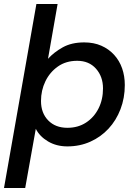

<svg xmlns="http://www.w3.org/2000/svg" viewBox="-45 -720 678 960"><path d="M-25 220 137 -700H243L195 -426Q225 -459 269 -483.5Q313 -508 376 -508Q424 -508 461.5 -491.5Q499 -475 525.5 -446Q552 -417 565.5 -378.5Q579 -340 579 -295Q579 -230 557.5 -174Q536 -118 497.5 -76.5Q459 -35 406.5 -11.5Q354 12 292 12Q237 12 195 -13Q153 -38 134 -76L81 220ZM292 -81Q345 -81 385 -107Q425 -133 447.5 -177.5Q470 -222 470 -278Q470 -337 435 -376.5Q400 -416 341 -416Q285 -416 244.5 -387.5Q204 -359 182 -313.5Q160 -268 160 -215Q160 -155 196 -118Q232 -81 292 -81Z"/></svg>

Font: Rethink Sans Medium
Style: Italic
Weight: 500
Italic angle: -10°
Designer: The Rethink Sans project authors (Hans Thiessen). DM Sans designed by Colophon Foundry.
Foundry: Rethink Communications LLC
Version: Version 1.001